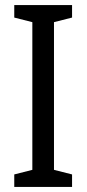

<svg xmlns="http://www.w3.org/2000/svg" viewBox="-20 -734 340 754"><path d="M263 0V-49L192 -67V-647L263 -665V-714H36V-665L107 -647V-67L36 -49V0Z"/></svg>

Font: Noto Sans Gurmukhi UI Condensed
Style: Regular
Weight: 400
Width: 3
Designer: Jelle Bosma - Monotype Design Team
Foundry: Monotype Imaging Inc.
Version: Version 2.004